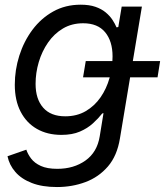

<svg xmlns="http://www.w3.org/2000/svg" viewBox="-20 -563 686 798"><path d="M216.8 214.4Q155.3 214.4 112.1 197.5Q68.8 180.7 43.7 151.6Q18.6 122.6 11.2 86.4L89.4 59.1Q95.7 78.1 109.6 96.4Q123.5 114.7 149.7 126.7Q175.8 138.7 218.3 138.7Q286.6 138.7 335.2 104.2Q383.8 69.8 394.5 3.4L410.2 -92.8L404.8 -91.3Q388.7 -70.8 366.2 -50.3Q343.8 -29.8 312 -16.1Q280.3 -2.4 235.4 -2.4Q176.8 -2.4 133.3 -27.3Q89.8 -52.2 65.7 -98.9Q41.5 -145.5 41.5 -210.9Q41.5 -272.5 60.3 -331.8Q79.1 -391.1 114.7 -439Q150.4 -486.8 200.9 -515.1Q251.5 -543.5 315.4 -543.5Q351.1 -543.5 376.5 -534.7Q401.9 -525.9 419.2 -511.5Q436.5 -497.1 447.3 -480.7Q458 -464.4 464.4 -449.2L471.7 -450.7L485.8 -535.6H569.8L478.5 12.2Q466.8 84.5 428.5 128.9Q390.1 173.3 335 193.8Q279.8 214.4 216.8 214.4ZM251 -79.6Q299.8 -79.6 336.7 -101.3Q373.5 -123 398.2 -158.9Q422.9 -194.8 435.3 -239Q447.8 -283.2 447.8 -328.6Q447.8 -391.6 417 -429Q386.2 -466.3 325.7 -466.3Q278.3 -466.3 241.7 -444.6Q205.1 -422.9 179.7 -386.2Q154.3 -349.6 141.1 -304.9Q127.9 -260.3 127.9 -214.4Q127.9 -151.4 159.4 -115.5Q190.9 -79.6 251 -79.6ZM325.2 -241.7 336.4 -309.1H645.5L634.8 -241.7Z"/></svg>

Font: Inter 20pt
Style: Italic
Weight: 400
Italic angle: -9.3988°
Version: Version 4.001;git-66647c0bb